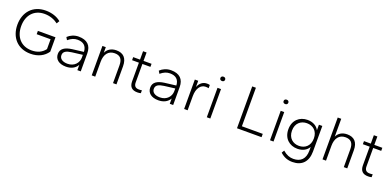

<svg xmlns="http://www.w3.org/2000/svg" viewBox="3 -1683 5873 2880"><g transform="rotate(20 2939.5 -243.0)"><path d="M390 10C511 10 604 -38 661 -121V-351H380V-298H602V-141C555 -78 485 -43 390 -43C222 -43 120 -160 120 -334C120 -507 222 -625 390 -625C474 -625 549 -597 606 -553L633 -598C573 -649 486 -678 390 -678C183 -678 59 -534 59 -334C59 -134 183 10 390 10Z M957 10C1037 10 1102 -21 1138 -84V0H1192V-286C1192 -411 1123 -480 986 -480C917 -480 856 -452 813 -411L838 -369C890 -412 934 -430 986 -430C1078 -430 1133 -386 1137 -291L957 -269C846 -254 779 -214 779 -129C779 -44 845 10 957 10ZM965 -39C884 -39 836 -74 836 -130C836 -189 884 -212 968 -223L1137 -244V-199C1137 -120 1076 -39 965 -39Z M1762 0V-287C1762 -420 1698 -480 1589 -480C1508 -480 1449 -442 1421 -381V-470H1367V0H1423V-238C1423 -355 1478 -430 1579 -430C1664 -430 1707 -387 1707 -283V0Z M2095 6C2115 6 2139 4 2151 -1V-47C2140 -44 2119 -43 2103 -43C2051 -43 2023 -68 2023 -127V-421H2151V-470H2023V-604H1967V-470H1858V-421H1967V-124C1967 -35 2011 6 2095 6Z M2432 10C2512 10 2577 -21 2613 -84V0H2667V-286C2667 -411 2598 -480 2461 -480C2392 -480 2331 -452 2288 -411L2313 -369C2365 -412 2409 -430 2461 -430C2553 -430 2608 -386 2612 -291L2432 -269C2321 -254 2254 -214 2254 -129C2254 -44 2320 10 2432 10ZM2440 -39C2359 -39 2311 -74 2311 -130C2311 -189 2359 -212 2443 -223L2612 -244V-199C2612 -120 2551 -39 2440 -39Z M2898 0V-227C2898 -351 2955 -424 3032 -424C3049 -424 3065 -422 3081 -419V-470C3072 -474 3055 -476 3036 -476C2972 -476 2921 -438 2896 -370V-470H2842V0Z M3260 0V-470H3204V0ZM3232 -588C3255 -588 3270 -602 3270 -623C3270 -644 3255 -658 3232 -658C3209 -658 3194 -644 3194 -623C3194 -602 3209 -588 3232 -588Z M4078 0V-53H3745V-668H3686V0Z M4269 0V-470H4213V0ZM4241 -588C4264 -588 4279 -602 4279 -623C4279 -644 4264 -658 4241 -658C4218 -658 4203 -644 4203 -623C4203 -602 4218 -588 4241 -588Z M4640 -20C4727 -20 4790 -58 4821 -115V-54C4821 74 4753 143 4636 143C4579 143 4526 125 4466 73L4441 114C4500 170 4565 192 4638 192C4790 192 4877 100 4877 -63V-470H4823V-382C4792 -441 4728 -480 4640 -480C4513 -480 4415 -395 4415 -250C4415 -105 4513 -20 4640 -20ZM4648 -69C4552 -69 4473 -130 4473 -250C4473 -369 4552 -430 4648 -430C4744 -430 4822 -369 4822 -250C4822 -130 4744 -69 4648 -69Z M5446 0V-287C5446 -420 5382 -480 5273 -480C5193 -480 5135 -443 5107 -383V-668H5051V0H5107V-238C5107 -355 5162 -430 5263 -430C5348 -430 5391 -387 5391 -283V0Z M5779 6C5799 6 5823 4 5835 -1V-47C5824 -44 5803 -43 5787 -43C5735 -43 5707 -68 5707 -127V-421H5835V-470H5707V-604H5651V-470H5542V-421H5651V-124C5651 -35 5695 6 5779 6Z"/></g></svg>

Font: Gantari Light
Style: Regular
Weight: 300
Designer: Anugrah Pasau
Foundry: Lafontype
Version: Version 1.000